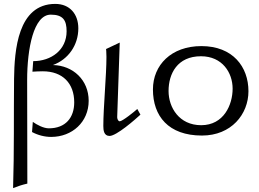

<svg xmlns="http://www.w3.org/2000/svg" viewBox="-20 -686 1328 983"><path d="M47 277C76 266 90 261 120 254C120 254 119 -191 119 -276C119 -437 152 -611 240 -611C303 -611 321 -582 321 -526C321 -430 242 -373 150 -373L146 -319C164 -320 181 -321 199 -321C301 -321 360 -259 360 -162C360 -84 316 -29 230 -29C203 -29 169 -47 148 -62L144 -10C174 6 208 15 242 15C349 15 434 -61 434 -170C434 -276 354 -351 251 -353C330 -382 381 -455 381 -541C381 -613 338 -666 263 -666C70 -666 54 -426 52 -283C50 -96 53 90 47 277Z M509 -41C509 -19 512 10 541 10C576 10 671 -73 699 -99L683 -128C670 -116 607 -65 593 -65C584 -65 580 -79 580 -86C580 -91 593 -468 593 -468L523 -435C523 -435 525 -421 525 -395C525 -300 509 -136 509 -41Z M763 -228C763 -92 842 8 1014 8C1164 8 1252 -101 1252 -219C1252 -344 1172 -450 1011 -450C857 -450 763 -353 763 -228ZM843 -220C843 -309 888 -398 1009 -398C1118 -398 1171 -314 1171 -232C1171 -150 1126 -45 1010 -45C897 -45 843 -136 843 -220Z"/></svg>

Font: KpMath
Style: Sans
Weight: 400
Version: Version 0.64